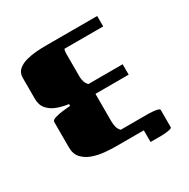

<svg xmlns="http://www.w3.org/2000/svg" viewBox="-150 -777 910 926"><g transform="rotate(-30 304.5 -313.5)"><path d="M180 -341Q148 -345 118 -356Q88 -367 69 -388.5Q50 -410 50 -446V-562Q50 -590 68.5 -606Q87 -622 115 -629.5Q143 -637 171.5 -639Q200 -641 220 -641H510V-583H295Q293 -583 291.5 -574Q290 -565 290 -562V-429Q290 -416 294.5 -402Q299 -388 309 -378H500V-320H315V-169Q315 -153 318.5 -137Q322 -121 334 -109H489Q494 -109 508.5 -108Q523 -107 536 -104Q549 -101 549 -95V1Q549 6 536 9Q523 12 508.5 13Q494 14 489 14H429V-51H275Q247 -51 213 -54Q179 -57 147.5 -68Q116 -79 95.5 -101Q75 -123 75 -160V-302Q75 -312 94 -318Q113 -324 138 -327Q163 -330 180 -331Z"/></g></svg>

Font: Gajraj One
Style: Regular
Weight: 400
Designer: Saurabh Sharma
Foundry: Saurabh Sharma
Version: Version 1.000